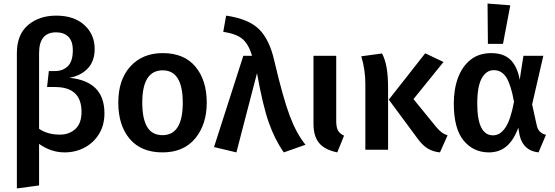

<svg xmlns="http://www.w3.org/2000/svg" viewBox="-20 -843 3127 1081"><path d="M75 218V-544Q75 -648 137.5 -701.5Q200 -755 297 -755Q397 -755 455 -702Q513 -649 513 -568Q513 -498 473.5 -457Q434 -416 370 -405Q568 -386 568 -205Q568 -138 537.5 -88.5Q507 -39 456 -12Q405 15 344 15Q267 15 200 -33V201ZM318 -85Q369 -85 404 -116.5Q439 -148 439 -213Q439 -353 290 -353H245L255 -443H291Q334 -443 362 -470.5Q390 -498 390 -559Q390 -612 364.5 -636.5Q339 -661 296 -661Q200 -661 200 -544V-118Q247 -85 318 -85Z M895 15Q775 15 710.5 -61Q646 -137 646 -265Q646 -395 714.5 -469.5Q783 -544 896 -544Q1017 -544 1080.5 -467.5Q1144 -391 1144 -265Q1144 -142 1079 -63.5Q1014 15 895 15ZM895 -82Q1009 -82 1009 -265Q1009 -447 896 -447Q781 -447 781 -265Q781 -175 808.5 -128.5Q836 -82 895 -82Z M1578 15Q1527 -57 1493 -154Q1459 -251 1427 -431L1311 15L1185 -15L1350 -529H1399Q1381 -591 1347.5 -621.5Q1314 -652 1237 -664L1253 -755Q1379 -737 1438.5 -678.5Q1498 -620 1525 -498Q1574 -290 1611.5 -190.5Q1649 -91 1700 -28Z M1879 15Q1807 0 1776 -38.5Q1745 -77 1745 -146V-529H1873V-162Q1873 -127 1882.5 -109Q1892 -91 1917 -79Z M2457 15Q2416 11 2385.5 -8.5Q2355 -28 2325 -71L2169 -282L2374 -543L2477 -494L2308 -285L2436 -128Q2452 -109 2466.5 -98Q2481 -87 2500 -81ZM2165 0H2037V-371Q2037 -451 2014 -526L2131 -542Q2148 -510 2156.5 -463.5Q2165 -417 2165 -342Z M3012 15Q2927 6 2906 -79L2898 -124Q2873 -55 2832.5 -20Q2792 15 2733 15Q2645 15 2590 -52Q2535 -119 2535 -260Q2535 -342 2559 -406Q2583 -470 2630 -507Q2677 -544 2746 -544Q2816 -544 2854.5 -506Q2893 -468 2906 -394L2927 -529H3039L2976 -255L3002 -137Q3011 -94 3054 -84ZM2756 -81Q2796 -81 2825.5 -124.5Q2855 -168 2874 -270Q2857 -365 2831 -406.5Q2805 -448 2760 -448Q2718 -448 2692.5 -402.5Q2667 -357 2667 -260Q2667 -81 2756 -81ZM2812 -596H2727L2725 -823L2853 -813Z"/></svg>

Font: Trujillo Medium
Style: Regular
Weight: 500
Designer: Fira Sans original fonts by bBox Type GmbH, Carrois Corporate GbR, & Edenspiekermann AG / Changes by Cristiano Sobral
Foundry: Fira Sans original fonts by bBox Type GmbH, Carrois Corporate GbR, & Edenspiekermann AG / Changes by Cristiano Sobral
Version: Version 4.301;October 17, 2021;FontCreator 14.0.0.2814 64-bi